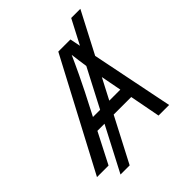

<svg xmlns="http://www.w3.org/2000/svg" viewBox="-267 -965 1203 1203"><g transform="rotate(-45 335.0 -363.0)"><path d="M651.9 -819.3 176.8 92.8H95.7L570.8 -819.3ZM-20 0 364.7 -727.5H472.2L619.1 0H525.4L442.9 -431.6Q436.5 -466.3 426.8 -528.8Q417 -591.3 405.8 -684.1H423.3Q383.8 -595.7 354.2 -533.7Q324.7 -471.7 304.2 -431.6L82.5 0ZM146.5 -203.1 159.7 -284.2H533.2L520 -203.1Z"/></g></svg>

Font: Inter Variable
Style: Italic
Weight: 400
Italic angle: -9.39999°
Designer: Rasmus Andersson
Foundry: rsms
Version: Version 4.001;git-9221beed3